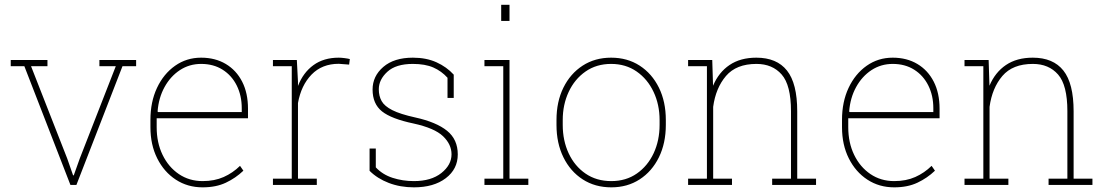

<svg xmlns="http://www.w3.org/2000/svg" viewBox="-20 -782 4700 812"><path d="M277.8 0 83 -502H25.4V-528.3H180.7V-502H111.3L264.2 -111.8L289.1 -40.5H292L317.4 -111.8L469.7 -502H400.4V-528.3H555.7V-502H498L303.2 0Z M836.9 10.3Q773.4 10.3 723.6 -22.2Q673.8 -54.7 645 -112.1Q616.2 -169.4 616.2 -244.1V-275.4Q616.2 -351.1 644 -410.4Q671.9 -469.7 720.5 -503.9Q769 -538.1 830.6 -538.1Q890.1 -538.1 934.8 -511.5Q979.5 -484.9 1004.2 -436.5Q1028.8 -388.2 1028.8 -322.3V-281.7H642.6V-244.1Q642.6 -178.7 667.5 -127.2Q692.4 -75.7 736.3 -45.9Q780.3 -16.1 836.9 -16.1Q887.2 -16.1 926 -33.4Q964.8 -50.8 995.1 -80.6L1009.3 -60.1Q976.6 -28.8 935.1 -9.3Q893.6 10.3 836.9 10.3ZM647.9 -308.1H1002.4V-324.2Q1002.4 -377.9 981.2 -420.4Q960 -462.9 921.4 -487.3Q882.8 -511.7 830.6 -511.7Q780.8 -511.7 740.7 -485.4Q700.7 -459 675.8 -413.6Q650.9 -368.2 646.5 -311Z M1134.3 0V-26.4H1213.9V-502H1134.3V-528.3H1235.4L1240.2 -436.5V-418.5Q1262.2 -475.1 1305.7 -506.6Q1349.1 -538.1 1412.6 -538.1Q1423.8 -538.1 1438.2 -536.1Q1452.6 -534.2 1459.5 -532.2L1456.5 -508.8L1412.6 -512.2Q1341.8 -512.2 1297.6 -466.6Q1253.4 -420.9 1240.2 -346.2V-26.4H1319.8V0Z M1730.5 10.3Q1672.9 10.3 1624.3 -8.3Q1575.7 -26.9 1543 -59.6V-153.8H1569.3V-74.2Q1598.1 -43.5 1640.6 -29.8Q1683.1 -16.1 1730.5 -16.1Q1803.7 -16.1 1846.7 -50.3Q1889.6 -84.5 1889.6 -129.4Q1889.6 -171.4 1853.8 -205.8Q1817.9 -240.2 1728.5 -259.8Q1635.3 -279.3 1595.5 -311Q1555.7 -342.8 1555.7 -403.3Q1555.7 -460 1601.1 -499Q1646.5 -538.1 1726.1 -538.1Q1782.7 -538.1 1825.9 -518.6Q1869.1 -499 1898.9 -466.3V-367.7H1872.6V-453.1Q1847.2 -481.4 1812.5 -496.6Q1777.8 -511.7 1726.1 -511.7Q1654.3 -511.7 1618.2 -478.5Q1582 -445.3 1582 -404.3Q1582 -376 1594 -354.5Q1606 -333 1639.2 -316.2Q1672.4 -299.3 1736.3 -285.2Q1825.2 -265.6 1870.6 -229Q1916 -192.4 1916 -128.9Q1916 -66.9 1865.2 -28.3Q1814.5 10.3 1730.5 10.3Z M2028.8 0V-26.4H2108.4V-502H2028.8V-528.3H2134.8V-26.4H2214.4V0ZM2099.6 -693.4V-761.7H2134.8V-693.4Z M2565.4 10.3Q2496.6 10.3 2444.3 -23.4Q2392.1 -57.1 2362.8 -116.7Q2333.5 -176.3 2333.5 -253.9V-274.4Q2333.5 -352.1 2362.8 -411.4Q2392.1 -470.7 2444.1 -504.4Q2496.1 -538.1 2564.5 -538.1Q2633.3 -538.1 2685.3 -504.4Q2737.3 -470.7 2766.6 -411.4Q2795.9 -352.1 2795.9 -274.4V-253.9Q2795.9 -176.3 2766.6 -116.7Q2737.3 -57.1 2685.3 -23.4Q2633.3 10.3 2565.4 10.3ZM2565.4 -16.1Q2627.4 -16.1 2673.3 -48.1Q2719.2 -80.1 2744.4 -134Q2769.5 -188 2769.5 -253.9V-274.4Q2769.5 -339.4 2744.1 -393.3Q2718.8 -447.3 2672.6 -479.5Q2626.5 -511.7 2564.5 -511.7Q2502.4 -511.7 2456.3 -479.5Q2410.2 -447.3 2385 -393.3Q2359.9 -339.4 2359.9 -274.4V-253.9Q2359.9 -187.5 2385 -133.5Q2410.2 -79.6 2456.3 -47.9Q2502.4 -16.1 2565.4 -16.1Z M2890.1 0V-26.4H2969.7V-502H2890.1V-528.3H2992.2L2995.6 -419.4Q3019.5 -476.1 3065.4 -507.1Q3111.3 -538.1 3178.7 -538.1Q3265.1 -538.1 3308.3 -483.6Q3351.6 -429.2 3351.6 -311V-26.4H3431.2V0H3245.6V-26.4H3325.2V-312Q3325.2 -421.9 3285.9 -466.8Q3246.6 -511.7 3179.2 -511.7Q3093.8 -511.7 3050.3 -460.7Q3006.8 -409.7 2996.1 -330.1V-26.4H3075.7V0Z M3761.7 10.3Q3698.2 10.3 3648.4 -22.2Q3598.6 -54.7 3569.8 -112.1Q3541 -169.4 3541 -244.1V-275.4Q3541 -351.1 3568.8 -410.4Q3596.7 -469.7 3645.3 -503.9Q3693.8 -538.1 3755.4 -538.1Q3814.9 -538.1 3859.6 -511.5Q3904.3 -484.9 3929 -436.5Q3953.6 -388.2 3953.6 -322.3V-281.7H3567.4V-244.1Q3567.4 -178.7 3592.3 -127.2Q3617.2 -75.7 3661.1 -45.9Q3705.1 -16.1 3761.7 -16.1Q3812 -16.1 3850.8 -33.4Q3889.6 -50.8 3919.9 -80.6L3934.1 -60.1Q3901.4 -28.8 3859.9 -9.3Q3818.4 10.3 3761.7 10.3ZM3572.8 -308.1H3927.2V-324.2Q3927.2 -377.9 3906 -420.4Q3884.8 -462.9 3846.2 -487.3Q3807.6 -511.7 3755.4 -511.7Q3705.6 -511.7 3665.5 -485.4Q3625.5 -459 3600.6 -413.6Q3575.7 -368.2 3571.3 -311Z M4059.1 0V-26.4H4138.7V-502H4059.1V-528.3H4161.1L4164.6 -419.4Q4188.5 -476.1 4234.4 -507.1Q4280.3 -538.1 4347.7 -538.1Q4434.1 -538.1 4477.3 -483.6Q4520.5 -429.2 4520.5 -311V-26.4H4600.1V0H4414.6V-26.4H4494.1V-312Q4494.1 -421.9 4454.8 -466.8Q4415.5 -511.7 4348.1 -511.7Q4262.7 -511.7 4219.2 -460.7Q4175.8 -409.7 4165 -330.1V-26.4H4244.6V0Z"/></svg>

Font: Roboto Slab Thin
Style: Regular
Weight: 100
Designer: Google
Version: Version 2.000; ttfautohint (v1.8.1.43-b0c9)